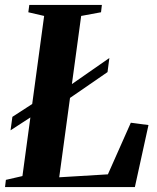

<svg xmlns="http://www.w3.org/2000/svg" viewBox="-32 -763 642 783"><path d="M-11.5 0 -8 -29.5 59.5 -45 148 -698 83.5 -713 87.5 -743H383.5L380 -713L299 -698L209.5 -40L408 -52L501.5 -262.5L573.5 -253L518 0ZM11 -231.5 18.5 -286.5 152 -373 195 -374 414 -526.5 406.5 -469 194.5 -323 151 -322.5Z"/></svg>

Font: Merriweather 96pt
Style: Bold Italic
Weight: 700
Italic angle: -7.8°
Version: Version 2.101